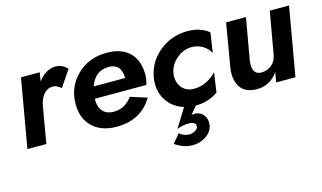

<svg xmlns="http://www.w3.org/2000/svg" viewBox="-85 -730 2089 1244"><g transform="rotate(-15 959.0 -108.5)"><path d="M351 -324Q322 -349 298 -349Q262 -350 237.5 -322.5Q213 -295 204 -255L160 0H33L113 -460H239L229 -401Q280 -468 345 -470Q393 -470 425 -433Z M630 10Q529 10 469.5 -46Q410 -102 410 -200Q410 -314 489 -392Q568 -470 690 -470Q789 -470 842.5 -417Q896 -364 896 -267Q896 -239 885 -202H539Q537 -150 562.5 -119.5Q588 -89 637 -89Q714 -89 761 -156L872 -120Q795 10 630 10ZM678 -378Q587 -378 553 -281H764Q762 -378 678 -378Z M1074 -230Q1066 -176 1094 -137.5Q1122 -99 1176 -98Q1220 -97 1261 -117Q1302 -137 1330 -169L1311 -37Q1246 10 1160 10L1117 62Q1129 59 1142 59Q1176 61 1197 87Q1218 113 1214 151Q1208 197 1167.5 224.5Q1127 252 1079 253Q1017 254 957 213L1006 155Q1039 180 1071 180Q1092 180 1111.5 168.5Q1131 157 1132 141Q1133 125 1119 117.5Q1105 110 1085 110Q1054 108 1006 125L1084 -1Q1010 -23 970.5 -85.5Q931 -148 943 -230Q959 -335 1041 -402.5Q1123 -470 1232 -470Q1317 -470 1374 -424L1354 -290Q1337 -324 1303.5 -343.5Q1270 -363 1230 -363Q1174 -362 1129 -323.5Q1084 -285 1074 -230Z M1573 -180Q1561 -87 1626 -87Q1667 -87 1696 -111.5Q1725 -136 1732 -177L1782 -460H1911L1831 0H1702L1713 -66Q1660 10 1571 10Q1494 10 1461 -39Q1428 -88 1439 -166L1489 -460H1622Z"/></g></svg>

Font: Jost* 600 Semi
Style: Italic
Weight: 600
Italic angle: -10°
Version: Version 3.500